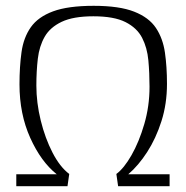

<svg xmlns="http://www.w3.org/2000/svg" viewBox="-20 -640 638 660"><path d="M36 -41H175Q121 -84 84 -166Q47 -248 47 -350Q47 -411 54 -461Q61 -511 86 -546.5Q111 -582 162.5 -601Q214 -620 302 -620Q390 -620 441 -600Q492 -580 516 -544Q540 -508 547 -459Q554 -410 554 -352Q554 -283 535 -223.5Q516 -164 486 -117.5Q456 -71 421 -41H563V0H386L380 -42Q406 -61 432 -106.5Q458 -152 476 -213.5Q494 -275 494 -342Q494 -389 490 -432.5Q486 -476 468.5 -510Q451 -544 411.5 -564Q372 -584 301 -584Q232 -584 192 -565Q152 -546 133.5 -513.5Q115 -481 110 -438Q105 -395 105 -346Q105 -287 120 -226Q135 -165 160.5 -115.5Q186 -66 218 -42L212 0H36Z"/></svg>

Font: Smooch Sans
Style: Regular
Weight: 400
Designer: Robert E. Leuschke
Foundry: Robert E. Leuschke
Version: Version 1.010; ttfautohint (v1.8.3)